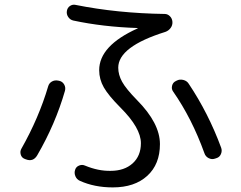

<svg xmlns="http://www.w3.org/2000/svg" viewBox="-20 -774 1040 827"><path d="M741.2 -426.8Q753.9 -433.6 769.5 -429.7Q785.2 -425.8 793 -413.1Q877.9 -286.1 932.6 -137.7Q937.5 -124 931.6 -110.4Q925.8 -96.7 912.1 -92.8L906.2 -90.8Q892.6 -85.9 878.9 -92.8Q865.2 -99.6 860.4 -114.3Q806.6 -263.7 725.6 -379.9Q717.8 -390.6 721.2 -404.8Q724.6 -418.9 737.3 -424.8ZM85.9 -89.8Q73.2 -94.7 69.3 -108.4Q65.4 -122.1 72.3 -133.8Q147.5 -266.6 187.5 -402.3Q191.4 -416 203.6 -422.9Q215.8 -429.7 230.5 -426.8L235.4 -425.8Q249 -422.9 256.3 -410.2Q263.7 -397.5 259.8 -382.8Q218.8 -240.2 140.6 -105.5Q123 -75.2 90.8 -87.9ZM295.9 -685.5Q282.2 -688.5 273.9 -700.7Q265.6 -712.9 268.1 -727.1Q270.5 -741.2 281.7 -748.5Q293 -755.9 305.7 -752.9Q485.4 -716.8 689.5 -713.9Q702.1 -713.9 711.9 -704.1Q721.7 -694.3 722.7 -679.7Q723.6 -665 714.8 -653.3Q706.1 -641.6 692.4 -636.7Q489.3 -573.2 489.3 -482.4Q489.3 -452.1 505.9 -421.9Q522.5 -391.6 570.3 -342.8Q668.9 -243.2 668.9 -153.3Q668.9 -66.4 614.3 -16.6Q559.6 33.2 465.8 33.2Q386.7 33.2 324.2 4.9Q310.5 -1 304.7 -15.1Q298.8 -29.3 303.7 -43Q307.6 -55.7 320.8 -61Q334 -66.4 346.7 -60.5Q403.3 -37.1 456.1 -38.1Q515.6 -38.1 551.3 -70.3Q586.9 -102.5 586.9 -157.2Q586.9 -222.7 499 -310.5Q447.3 -362.3 427.2 -397.5Q407.2 -432.6 407.2 -471.7Q407.2 -577.1 572.3 -651.4Q573.2 -651.4 573.2 -652.3Q573.2 -653.3 572.3 -653.3Q423.8 -658.2 295.9 -685.5Z"/></svg>

Font: Rounded-L Mgen+ 2m regular
Style: Regular
Weight: 400
Designer: [Source Han Sans]
Ryoko NISHIZUKA  (kana & ideographs); Paul D. Hunt (Latin, Greek & Cyrillic); Wenlong ZHANG  (bopomofo
Version: Version 1.059.20150602